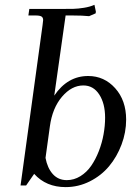

<svg xmlns="http://www.w3.org/2000/svg" viewBox="-20 -766 568 793"><path d="M64.9 0 155.8 -662.1Q158.2 -681.6 158.2 -683.1Q158.2 -693.4 151.4 -697.8Q144.5 -702.1 127 -702.1H97.2L101.1 -729H224.1Q264.6 -729 283.7 -729.5Q302.7 -730 327.1 -733.9Q351.6 -737.8 370.1 -746.1L376 -717.8L375 -710.9L348.1 -699.2Q321.3 -702.1 278.8 -702.1H251L204.1 -371.1Q258.8 -452.1 344.2 -452.1Q410.6 -452.1 455.8 -401.6Q501 -351.1 501 -272Q501 -219.2 481.9 -168.7Q462.9 -118.2 430.4 -79.3Q397.9 -40.5 350.8 -16.8Q303.7 6.8 251 6.8Q170.4 6.8 121.1 -47.9L87.9 0ZM168 -113.8Q175.8 -71.8 198.2 -46.9Q220.7 -22 255.9 -22Q285.6 -22 312 -38.3Q338.4 -54.7 356.7 -81.3Q375 -107.9 388.2 -141.8Q401.4 -175.8 407.7 -211.2Q414.1 -246.6 414.1 -279.8Q414.1 -338.4 389.9 -375.7Q365.7 -413.1 324.2 -413.1Q275.9 -413.1 236.1 -366.5Q196.3 -319.8 186 -244.1Z"/></svg>

Font: Dihjauti S
Style: Bold Italic
Weight: 700
Italic angle: -9°
Designer: T. Christopher White
Version: Version 3.0.0